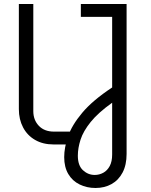

<svg xmlns="http://www.w3.org/2000/svg" viewBox="-20 -720 755 957"><path d="M247 0Q194 0 155 -22.5Q116 -45 95 -85Q74 -125 74 -176V-700H146V-166Q146 -122 173.5 -93Q201 -64 249 -64H353V0ZM456 217Q413 217 377 199.5Q341 182 320.5 147.5Q300 113 300 63Q300 16 319 -40Q338 -96 390 -158Q442 -220 539 -284V-636H383V-700H611V47Q611 102 591 140Q571 178 536 197.5Q501 217 456 217ZM452 152Q475 152 495 141Q515 130 527 107.5Q539 85 539 50V-208Q469 -158 432 -112Q395 -66 381.5 -24Q368 18 368 56Q368 105 393.5 128.5Q419 152 452 152Z"/></svg>

Font: MuseoModerno Thin Light
Style: Regular
Weight: 300
Version: Version 1.003